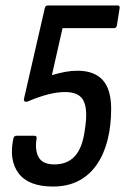

<svg xmlns="http://www.w3.org/2000/svg" viewBox="-20 -675 458 703"><path d="M174 8Q85 8 48.5 -40Q12 -88 29 -168Q32 -178 40 -178H105Q116 -178 114 -168Q107 -124 122 -98.5Q137 -73 179 -73Q226 -73 253.5 -102.5Q281 -132 290 -195L293 -217Q301 -279 284.5 -308.5Q268 -338 218 -338Q189 -338 154.5 -329Q120 -320 83 -304Q76 -301 71 -303.5Q66 -306 68 -314L144 -645Q146 -655 155 -655H410Q420 -655 418 -645L408 -582Q407 -572 396 -572H209L170 -400Q198 -408 219.5 -412Q241 -416 264 -416Q325 -416 356 -382Q387 -348 387 -276Q387 -215 374 -163Q361 -111 334.5 -72.5Q308 -34 268 -13Q228 8 174 8Z"/></svg>

Font: Sofia Sans Condensed SemiBold
Style: Italic
Weight: 600
Italic angle: -9°
Version: Version 4.100